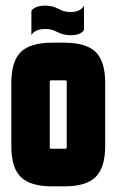

<svg xmlns="http://www.w3.org/2000/svg" viewBox="-20 -651 412 679"><path d="M216 -362Q216 -367 211 -367H161Q156 -367 156 -362V-130Q156 -125 161 -125H211Q216 -125 216 -130ZM20 -135V-357Q20 -434 53.5 -467Q87 -500 164 -500H208Q285 -500 318.5 -467Q352 -434 352 -357V-135Q352 -59 318.5 -25.5Q285 8 208 8H164Q87 8 53.5 -25Q20 -58 20 -135ZM277 -631V-545Q266 -528 236 -526.5Q206 -525 180 -539Q158 -551 130 -548Q102 -545 91 -527V-613Q103 -629 133 -631Q163 -633 188 -619Q211 -606 239 -609Q267 -612 277 -631Z"/></svg>

Font: Karantina
Style: Bold
Weight: 700
Designer: Rony Koch
Foundry: Rony Koch
Version: Version 1.000; ttfautohint (v1.8.3)